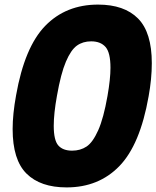

<svg xmlns="http://www.w3.org/2000/svg" viewBox="-20 -799 681 836"><path d="M35 -237Q35 -302 50 -384Q87 -594 177 -686.5Q267 -779 407 -779Q521 -779 581 -718.5Q641 -658 641 -524Q641 -456 627 -379Q590 -169 500 -76Q410 17 270 17Q156 17 95.5 -43Q35 -103 35 -237ZM448 -381Q461 -455 461 -504Q461 -570 439.5 -594.5Q418 -619 377 -619Q341 -619 315 -600.5Q289 -582 267 -530.5Q245 -479 228 -382Q214 -305 214 -251Q214 -188 234 -165.5Q254 -143 294 -143Q330 -143 357 -161Q384 -179 407.5 -231.5Q431 -284 448 -381Z"/></svg>

Font: Open Sauce Two Black Italic
Style: Regular
Weight: 900
Italic angle: -10°
Designer: Alfredo Marco Pradil
Foundry: Creative Sauce Fz LLC
Version: Version 1.477